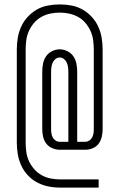

<svg xmlns="http://www.w3.org/2000/svg" viewBox="-20 -774 540 868"><path d="M250 74Q223 74 197 68.5Q171 63 147.5 50.5Q124 38 105.5 18Q87 -2 76 -26Q65 -50 60.5 -76.5Q56 -103 56 -129V-551Q56 -577 60.5 -603.5Q65 -630 76 -654Q87 -678 105.5 -698Q124 -718 147 -731Q170 -744 196.5 -749Q223 -754 250 -754Q277 -754 303.5 -749Q330 -744 353 -731Q376 -718 394.5 -698Q413 -678 424 -654Q435 -630 439.5 -603.5Q444 -577 444 -551V-190Q444 -173 440 -155.5Q436 -138 426 -124.5Q416 -111 399.5 -104Q383 -97 366 -97H250Q233 -97 216.5 -104Q200 -111 189.5 -124.5Q179 -138 175 -155.5Q171 -173 171 -190V-450Q171 -468 174.5 -486Q178 -504 188 -519Q198 -534 215 -542.5Q232 -551 250 -551Q268 -551 285 -542.5Q302 -534 312 -519Q322 -504 325.5 -486Q329 -468 329 -450V-133H366Q375 -133 383.5 -138.5Q392 -144 396.5 -152.5Q401 -161 402.5 -170.5Q404 -180 404 -190V-551Q404 -572 401 -593.5Q398 -615 389 -634.5Q380 -654 366 -670.5Q352 -687 333 -697.5Q314 -708 293 -712.5Q272 -717 250 -717Q228 -717 207 -712.5Q186 -708 167 -697.5Q148 -687 134 -670.5Q120 -654 111 -634.5Q102 -615 99 -593.5Q96 -572 96 -551V-129Q96 -108 99 -86.5Q102 -65 111 -45.5Q120 -26 134.5 -9.5Q149 7 167.5 17.5Q186 28 207 32.5Q228 37 250 37H426V74ZM250 -133H289V-450Q289 -460 287.5 -470.5Q286 -481 282 -490.5Q278 -500 269.5 -507Q261 -514 250 -514Q239 -514 230.5 -507Q222 -500 218 -490.5Q214 -481 212.5 -470.5Q211 -460 211 -450V-190Q211 -180 212.5 -170.5Q214 -161 218.5 -152.5Q223 -144 231.5 -138.5Q240 -133 250 -133Z"/></svg>

Font: iosevka_custom_sans_ss08 XLt
Style: Regular
Weight: 200
Designer: Belleve Invis
Foundry: Belleve Invis
Version: Version 10.3.0; ttfautohint (v1.8.3)